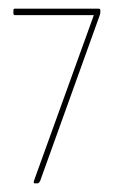

<svg xmlns="http://www.w3.org/2000/svg" viewBox="-20 -424 263 444"><path d="M210 -387 73 -6Q70 0 67 0H60Q56 0 60 -10L197 -389H14Q11 -389 11 -394V-400Q11 -404 14 -404H208Q212 -404 212 -400V-395Q212 -393 211.5 -391.5Q211 -390 210 -387Z"/></svg>

Font: Chathura Thin
Style: Regular
Weight: 250
Designer: Appaji Ambarisha Darbha
Foundry: Aditya Fonts
Version: Version 1.001 2016